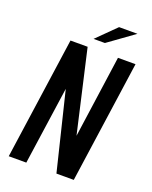

<svg xmlns="http://www.w3.org/2000/svg" viewBox="-137 -799 690 874"><g transform="rotate(20 208.0 -362.0)"><path d="M15 0 99 -591H182L273 -193L329 -591H414L330 0H246L154 -377L100 0ZM195 -634 286 -724H375L250 -634Z"/></g></svg>

Font: Alumni Sans Thin SemiBold
Style: Italic
Weight: 600
Italic angle: -8°
Version: Version 1.016